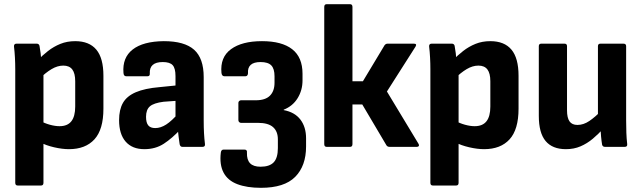

<svg xmlns="http://www.w3.org/2000/svg" viewBox="-20 -703 3071 919"><path d="M310 11Q278 11 239 2Q200 -7 172 -22L170 -126Q193 -113 218.5 -106Q244 -99 265 -99Q303 -99 321.5 -122.5Q340 -146 340 -193V-314Q340 -352 326 -370.5Q312 -389 283 -389Q255 -389 226.5 -372Q198 -355 169 -326L158 -412Q183 -438 210 -459Q237 -480 269 -493Q301 -506 340 -506Q407 -506 441 -465.5Q475 -425 475 -340V-183Q475 -83 432 -36Q389 11 310 11ZM65 185Q53 185 53 172V-371Q53 -399 51.5 -427.5Q50 -456 47 -480Q46 -494 59 -494H156Q166 -494 169 -484Q172 -469 174.5 -448Q177 -427 177 -409L188 -357V172Q188 185 176 185Z M853 0Q843 0 840 -12Q838 -25 835 -48Q832 -71 831 -93L820 -129V-339Q820 -376 806.5 -391Q793 -406 759 -406Q694 -406 697 -351Q698 -338 686 -338H584Q572 -338 571 -354Q565 -427 615 -466Q665 -505 764 -506Q863 -506 909 -465Q955 -424 955 -334V-127Q955 -93 956.5 -65.5Q958 -38 961 -14Q963 0 949 0ZM671 11Q613 11 581.5 -25Q550 -61 550 -128Q550 -178 568.5 -210.5Q587 -243 630 -261.5Q673 -280 744 -286L833 -295V-221L763 -216Q716 -210 697.5 -194Q679 -178 679 -144Q679 -116 689.5 -103Q700 -90 723 -90Q749 -90 775.5 -107Q802 -124 837 -164L846 -86Q804 -41 764 -15Q724 11 671 11Z M1229 196Q1162 196 1116 178.5Q1070 161 1050 123Q1030 85 1037 27Q1039 13 1050 13H1150Q1164 13 1162 28Q1161 62 1177 78.5Q1193 95 1227 95Q1270 95 1290 74Q1310 53 1310 6V-36Q1310 -74 1287 -94.5Q1264 -115 1214 -115H1133Q1129 -115 1125 -118.5Q1121 -122 1121 -128V-211Q1121 -216 1125 -219.5Q1129 -223 1133 -223H1204Q1250 -223 1272 -245Q1294 -267 1294 -307V-338Q1294 -374 1278.5 -390Q1263 -406 1227 -406Q1195 -406 1180 -392.5Q1165 -379 1167 -352Q1167 -347 1164 -342.5Q1161 -338 1155 -338H1054Q1042 -338 1040 -354Q1033 -429 1085.5 -467.5Q1138 -506 1234 -506Q1329 -506 1378.5 -467.5Q1428 -429 1428 -350V-318Q1428 -271 1404.5 -233Q1381 -195 1338 -178V-176Q1391 -166 1418 -130.5Q1445 -95 1445 -41V-2Q1445 91 1393 143.5Q1341 196 1229 196Z M1983 -15Q1987 -9 1984.5 -4.5Q1982 0 1975 0H1845Q1835 0 1830 -7L1714 -203H1667V-13Q1667 0 1655 0H1544Q1532 0 1532 -13V-670Q1532 -683 1544 -683H1655Q1667 -683 1667 -670V-314H1717L1821 -487Q1827 -494 1835 -494H1961Q1977 -494 1969 -480L1832 -265Z M2297 11Q2265 11 2226 2Q2187 -7 2159 -22L2157 -126Q2180 -113 2205.5 -106Q2231 -99 2252 -99Q2290 -99 2308.5 -122.5Q2327 -146 2327 -193V-314Q2327 -352 2313 -370.5Q2299 -389 2270 -389Q2242 -389 2213.5 -372Q2185 -355 2156 -326L2145 -412Q2170 -438 2197 -459Q2224 -480 2256 -493Q2288 -506 2327 -506Q2394 -506 2428 -465.5Q2462 -425 2462 -340V-183Q2462 -83 2419 -36Q2376 11 2297 11ZM2052 185Q2040 185 2040 172V-371Q2040 -399 2038.5 -427.5Q2037 -456 2034 -480Q2033 -494 2046 -494H2143Q2153 -494 2156 -484Q2159 -469 2161.5 -448Q2164 -427 2164 -409L2175 -357V172Q2175 185 2163 185Z M2689 11Q2624 11 2591.5 -28Q2559 -67 2559 -148V-482Q2559 -494 2571 -494H2682Q2694 -494 2694 -482V-175Q2694 -139 2706 -122Q2718 -105 2744 -105Q2773 -105 2801 -124Q2829 -143 2859 -174L2869 -89Q2845 -62 2817.5 -39Q2790 -16 2758.5 -2.5Q2727 11 2689 11ZM2876 0Q2865 0 2862 -10Q2859 -28 2857 -49.5Q2855 -71 2854 -91L2842 -141V-482Q2842 -494 2854 -494H2964Q2977 -494 2977 -482V-127Q2977 -96 2978 -68Q2979 -40 2982 -14Q2984 0 2970 0Z"/></svg>

Font: Sofia Sans Semi Condensed ExtraBold
Style: Regular
Weight: 800
Designer: Botio Nikoltchev, Ani Petrova
Foundry: lettersoup
Version: Version 4.100